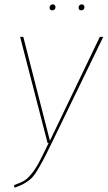

<svg xmlns="http://www.w3.org/2000/svg" viewBox="-20 -849 492 877"><path d="M218.8 -801.8Q206.5 -801.8 206.5 -814Q206.5 -820.3 210.4 -824.7Q214.4 -829.1 221.2 -829.1Q227.1 -829.1 230.2 -825.4Q233.4 -821.8 233.4 -816.4Q233.4 -810.1 229.5 -805.9Q225.6 -801.8 218.8 -801.8ZM351.1 -801.8Q338.9 -801.8 338.9 -814Q338.9 -820.3 342.8 -824.7Q346.7 -829.1 353.5 -829.1Q359.4 -829.1 362.5 -825.4Q365.7 -821.8 365.7 -816.4Q365.7 -810.1 361.8 -805.9Q357.9 -801.8 351.1 -801.8ZM451.7 -680.7 215.3 -193.8Q190.4 -142.6 175.8 -115.2Q161.1 -87.9 146.5 -64.5Q131.8 -41 117.4 -29.3Q103 -17.6 87.4 -9Q71.8 -0.5 46.4 8.3L43.9 -3.4Q73.2 -13.7 88.6 -22.5Q104 -31.2 122.3 -53Q140.6 -74.7 157 -105Q173.3 -135.3 202.1 -195.8H197.3L71.8 -680.7H86.4L208 -206.1L436 -680.7Z"/></svg>

Font: Fira Sans Compressed Hair
Style: Italic
Weight: 100
Width: 3
Italic angle: -8°
Designer: Carrois Corporate & Edenspiekermann AG
Foundry: Carrois Corporate GbR & Edenspiekermann AG
Version: Version 4.203;PS 004.203;hotconv 1.0.88;makeotf.lib2.5.64775